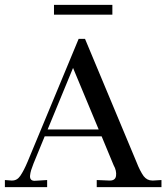

<svg xmlns="http://www.w3.org/2000/svg" viewBox="-40 -766 681 786"><path d="M420 -746V-706H181V-746ZM588 -27 621 -29V0H356V-29L405 -27Q432 -25 435 -46Q438 -67 425 -90L376 -208H143L97 -96Q91 -81 87.5 -69.5Q84 -58 83 -47Q82 -36 87.5 -30.5Q93 -25 105 -26L153 -29V0H-20V-29L6 -27H10Q30 -27 43 -46Q58 -68 73 -104L282 -607H308L519 -102Q533 -66 548 -45Q562 -27 583 -27ZM155 -236H364L259 -488Z"/></svg>

Font: Unna
Style: Regular
Weight: 400
Designer: Jorge de Buen U.
Foundry: Omnibus-Type
Version: Version 2.006;PS 002.006;hotconv 1.0.70;makeotf.lib2.5.58329